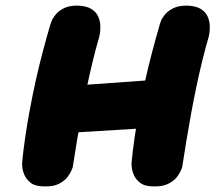

<svg xmlns="http://www.w3.org/2000/svg" viewBox="-20 -671 770 686"><path d="M138 -5Q106 -5 89.5 -18Q73 -31 66.5 -47.5Q60 -64 59.5 -76.5Q59 -89 59 -89Q63 -132 70 -180Q77 -228 86.5 -279Q96 -330 107.5 -382Q119 -434 132.5 -485Q146 -536 160 -584Q160 -584 164 -594.5Q168 -605 178 -618Q188 -631 207 -641Q226 -651 256 -651Q289 -650 306.5 -639Q324 -628 331 -611.5Q338 -595 338.5 -579Q339 -563 337 -552Q335 -541 335 -541Q323 -500 312 -455Q301 -410 291 -362.5Q281 -315 272 -266Q263 -217 255 -168.5Q247 -120 240 -74Q240 -74 236 -63.5Q232 -53 221.5 -39Q211 -25 191 -14.5Q171 -4 138 -5ZM154 -192 201 -362 579 -389 548 -216ZM529 -5Q497 -5 480.5 -18Q464 -31 457.5 -47.5Q451 -64 450.5 -76.5Q450 -89 450 -89Q454 -132 461 -180Q468 -228 477.5 -279Q487 -330 498.5 -382Q510 -434 523.5 -485Q537 -536 551 -584Q551 -584 554.5 -594.5Q558 -605 568.5 -618Q579 -631 598 -641Q617 -651 647 -651Q680 -650 697.5 -639Q715 -628 722 -611.5Q729 -595 729.5 -579Q730 -563 728 -552Q726 -541 726 -541Q714 -500 703 -455Q692 -410 682 -362.5Q672 -315 663 -266Q654 -217 646 -168.5Q638 -120 631 -74Q631 -74 627 -63.5Q623 -53 612.5 -39Q602 -25 581.5 -14.5Q561 -4 529 -5Z"/></svg>

Font: Sour Gummy Black
Style: Italic
Weight: 900
Italic angle: -11.3°
Designer: Stefie Justprince
Foundry: Eifetstype
Version: Version 1.000